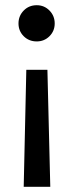

<svg xmlns="http://www.w3.org/2000/svg" viewBox="-20 -515 281 737"><path d="M190 -425Q190 -396 170 -376Q150 -356 121 -356Q91 -356 71 -376Q51 -396 51 -425Q51 -454 71 -474.5Q91 -495 121 -495Q150 -495 170 -474.5Q190 -454 190 -425ZM173 202H71L81 -247H162Z"/></svg>

Font: FiraGO
Style: Regular
Weight: 400
Designer: bBox Type
Foundry: bBox Type GmbH
Version: Version 1.001;April 20, 2020;FontCreator 12.0.0.2555 64-bit